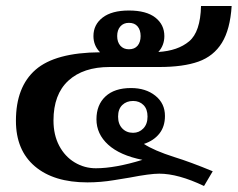

<svg xmlns="http://www.w3.org/2000/svg" viewBox="-20 -597 791 639"><path d="M158 -196Q158 -148 177 -112Q196 -76 228.5 -56.5Q261 -37 299 -37Q363 -37 454 -65Q379 -80 340 -115.5Q301 -151 301 -200Q301 -248 331 -276Q361 -304 416 -304Q465 -304 497 -278.5Q529 -253 529 -211Q529 -176 510.5 -152.5Q492 -129 459 -118Q492 -96 561 -74Q613 -58 688 -27L659 22Q573 -19 510 -19Q479 -19 412 -6Q405 -5 360 2.5Q315 10 271 10Q159 10 96 -43.5Q33 -97 33 -195Q33 -308 98.5 -365Q164 -422 313 -423Q291 -445 291 -477Q291 -515 321.5 -538.5Q352 -562 409 -562Q467 -562 497 -538.5Q527 -515 527 -477Q527 -446 507 -424Q572 -428 609.5 -459.5Q647 -491 649 -577H751Q746 -499 718.5 -454.5Q691 -410 640.5 -392Q590 -374 510 -374H345Q257 -374 207.5 -328.5Q158 -283 158 -196ZM370 -477Q370 -457 380.5 -445Q391 -433 409 -433Q428 -433 438 -445Q448 -457 448 -477Q448 -497 438 -509Q428 -521 409 -521Q391 -521 380.5 -509Q370 -497 370 -477ZM471 -209Q471 -234 457.5 -247.5Q444 -261 423 -261Q401 -261 387 -247.5Q373 -234 373 -209Q373 -184 387 -169.5Q401 -155 423 -155Q443 -155 457 -169.5Q471 -184 471 -209Z"/></svg>

Font: Trirong SemiBold
Style: Regular
Weight: 600
Designer: Katatrad Team
Foundry: CadsonDemak
Version: Version 1.001